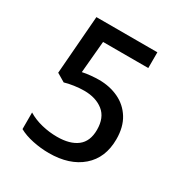

<svg xmlns="http://www.w3.org/2000/svg" viewBox="-168 -843 936 982"><g transform="rotate(30 300.0 -352.0)"><path d="M256 10Q209 10 161 0Q113 -10 79 -29V-127Q115 -105 160 -94Q205 -83 251 -83Q327 -83 369 -115.5Q411 -148 411 -216Q411 -288 367.5 -322.5Q324 -357 255 -357Q227 -357 196 -352.5Q165 -348 142 -341L93 -370L120 -714H480V-621H213L196 -433Q218 -438 245 -440.5Q272 -443 293 -443Q356 -443 408 -418.5Q460 -394 490.5 -345Q521 -296 521 -224Q521 -114 449.5 -52Q378 10 256 10Z"/></g></svg>

Font: Noto Sans Mono Medium
Style: Regular
Weight: 500
Designer: Monotype Design Team
Foundry: Monotype Imaging Inc.
Version: Version 2.014